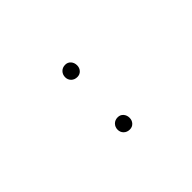

<svg xmlns="http://www.w3.org/2000/svg" viewBox="38 -857 476 476"><g transform="rotate(45 275.5 -619.0)"><path d="M373 -598.1Q363.8 -598.1 357.4 -604.2Q351.1 -610.4 351.1 -620.1Q351.1 -628.9 357.4 -634.5Q363.8 -640.1 373 -640.1Q381.8 -640.1 387.9 -634.5Q394 -628.9 394 -620.1Q394 -610.4 387.9 -604.2Q381.8 -598.1 373 -598.1ZM167 -620.1Q167 -628.9 173.3 -634.5Q179.7 -640.1 189 -640.1Q197.8 -640.1 203.9 -634.5Q210 -628.9 210 -620.1Q210 -610.4 203.9 -604.2Q197.8 -598.1 189 -598.1Q179.7 -598.1 173.3 -604.2Q167 -610.4 167 -620.1Z"/></g></svg>

Font: Human Sans Thin
Style: Regular
Weight: 100
Designer: Tim Radville
Foundry: Continuum
Version: Version 1.000;FEAKit 1.0